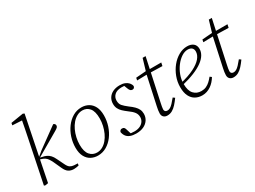

<svg xmlns="http://www.w3.org/2000/svg" viewBox="-49 -1345 2598 1959"><g transform="rotate(-30 1250.5 -365.5)"><path d="M56 0 159 -503Q170 -555 179.5 -605Q189 -655 199 -707L212 -686L84 -693L89 -719L236 -743L253 -735L147 -210Q140 -176 133 -140.5Q126 -105 119 -70Q112 -35 105 0L68 6ZM465 0Q451 3 436.5 5.5Q422 8 407 8Q372 8 346 -8.5Q320 -25 301 -68L261 -156Q247 -185 234.5 -202.5Q222 -220 205.5 -230.5Q189 -241 165 -248L140 -255V-277H159L214 -323L451 -495Q461 -493 467.5 -485.5Q474 -478 474 -468Q474 -455 464.5 -445.5Q455 -436 430 -422L159 -264L160 -268L185 -262Q214 -257 235.5 -246.5Q257 -236 274 -217.5Q291 -199 305 -169L347 -83Q363 -50 381.5 -38.5Q400 -27 426 -25L469 -23Z M689 12Q645 12 608.5 -7.5Q572 -27 550 -68Q528 -109 528 -172Q528 -234 547 -292.5Q566 -351 601 -398Q636 -445 682.5 -472.5Q729 -500 784 -500Q830 -500 866.5 -479.5Q903 -459 924 -418Q945 -377 945 -315Q945 -252 925.5 -193Q906 -134 871.5 -88Q837 -42 790.5 -15Q744 12 689 12ZM696 -20Q730 -20 760 -36Q790 -52 814.5 -81Q839 -110 856 -147Q873 -184 882.5 -225.5Q892 -267 892 -309Q892 -392 860.5 -430Q829 -468 778 -468Q744 -468 713.5 -451.5Q683 -435 658.5 -406.5Q634 -378 616.5 -340.5Q599 -303 589.5 -261Q580 -219 580 -177Q580 -95 613 -57.5Q646 -20 696 -20Z M1139 12Q1099 12 1070.5 1Q1042 -10 1026.5 -31Q1011 -52 1006 -81Q1009 -92 1016.5 -99Q1024 -106 1036 -106Q1053 -106 1061 -97Q1069 -88 1073 -72L1093 -7L1063 -25Q1082 -20 1099.5 -18Q1117 -16 1137 -16Q1176 -17 1202.5 -30.5Q1229 -44 1243 -66Q1257 -88 1257 -114Q1257 -147 1238 -172.5Q1219 -198 1178 -227Q1150 -248 1128 -268.5Q1106 -289 1094.5 -313Q1083 -337 1083 -368Q1083 -407 1102 -437Q1121 -467 1155.5 -483.5Q1190 -500 1236 -500Q1272 -500 1297 -489.5Q1322 -479 1337.5 -461.5Q1353 -444 1357 -422Q1356 -410 1348.5 -402.5Q1341 -395 1330 -395Q1315 -395 1305.5 -404Q1296 -413 1288 -435L1269 -485L1302 -466Q1288 -469 1273 -470.5Q1258 -472 1242 -472Q1186 -471 1158.5 -444.5Q1131 -418 1131 -379Q1131 -341 1150.5 -318.5Q1170 -296 1209 -266Q1241 -243 1262.5 -221.5Q1284 -200 1295 -177Q1306 -154 1306 -125Q1306 -85 1285 -53.5Q1264 -22 1227 -5Q1190 12 1139 12Z M1416 -453 1422 -482 1555 -492 1558 -489H1721L1713 -451L1554 -455L1551 -456ZM1506 12Q1480 12 1463.5 -3Q1447 -18 1447 -46Q1447 -64 1450 -82.5Q1453 -101 1458 -125L1530 -457L1580 -625H1615L1509 -132Q1505 -112 1501.5 -94Q1498 -76 1498 -64Q1498 -48 1507 -40Q1516 -32 1532 -32Q1548 -32 1564 -41Q1580 -50 1599 -70Q1618 -90 1643 -121L1664 -106Q1639 -71 1615 -44.5Q1591 -18 1564.5 -3Q1538 12 1506 12Z M1918 12Q1874 12 1838.5 -7.5Q1803 -27 1782.5 -68Q1762 -109 1762 -173Q1762 -235 1784 -293.5Q1806 -352 1843.5 -398.5Q1881 -445 1929.5 -472.5Q1978 -500 2030 -500Q2075 -500 2102 -478Q2129 -456 2129 -414Q2129 -379 2109 -345.5Q2089 -312 2047.5 -281.5Q2006 -251 1942 -225Q1878 -199 1791 -178L1789 -205Q1889 -229 1954 -261.5Q2019 -294 2051 -332Q2083 -370 2083 -410Q2083 -438 2066.5 -453Q2050 -468 2019 -468Q1982 -468 1945 -443.5Q1908 -419 1877 -378Q1846 -337 1827.5 -287Q1809 -237 1809 -184Q1809 -105 1843 -68Q1877 -31 1932 -31Q1964 -31 1989 -42.5Q2014 -54 2035 -73.5Q2056 -93 2075 -117L2095 -102Q2080 -77 2061.5 -56.5Q2043 -36 2020.5 -20.5Q1998 -5 1972.5 3.5Q1947 12 1918 12Z M2196 -453 2202 -482 2335 -492 2338 -489H2501L2493 -451L2334 -455L2331 -456ZM2286 12Q2260 12 2243.5 -3Q2227 -18 2227 -46Q2227 -64 2230 -82.5Q2233 -101 2238 -125L2310 -457L2360 -625H2395L2289 -132Q2285 -112 2281.5 -94Q2278 -76 2278 -64Q2278 -48 2287 -40Q2296 -32 2312 -32Q2328 -32 2344 -41Q2360 -50 2379 -70Q2398 -90 2423 -121L2444 -106Q2419 -71 2395 -44.5Q2371 -18 2344.5 -3Q2318 12 2286 12Z"/></g></svg>

Font: Source Serif 4 Light
Style: Italic
Weight: 300
Italic angle: -12°
Designer: Frank Grießhammer
Foundry: Adobe Systems Incorporated
Version: Version 4.004;hotconv 1.0.116;makeotfexe 2.5.65601